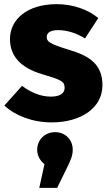

<svg xmlns="http://www.w3.org/2000/svg" viewBox="-20 -571 524 924"><path d="M253 -551C110 -551 28 -477 28 -383C28 -300 81 -244 183 -214C277 -186 291 -179 291 -148C291 -120 266 -106 224 -106C174 -106 125 -128 86 -158L1 -63C54 -14 136 18 229 18C369 18 473 -51 473 -161C473 -257 416 -301 313 -331C215 -361 205 -371 205 -394C205 -413 222 -426 260 -426C304 -426 349 -411 389 -386L453 -484C404 -525 331 -551 253 -551ZM245 65C195 65 159 103 159 149C159 180 174 203 194 219L169 333H255L303 235C321 198 330 178 330 149C330 101 294 65 245 65Z"/></svg>

Font: Fira Sans ExtraBold
Style: Regular
Weight: 800
Designer: bBox Type GmbH & Carrois Corporate GbR & Edenspiekermann AG
Foundry: bBox Type GmbH & Carrois Corporate GbR & Edenspiekermann AG
Version: Version 4.300;PS 004.300;hotconv 1.0.88;makeotf.lib2.5.64775